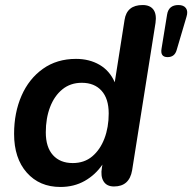

<svg xmlns="http://www.w3.org/2000/svg" viewBox="-20 -733 764 763"><path d="M220 10Q137 10 86.5 -47Q36 -104 36 -201Q36 -285 65.5 -352.5Q95 -420 150.5 -459.5Q206 -499 282 -499Q335 -499 375.5 -475.5Q416 -452 436 -406L475 -654Q484 -713 547 -713Q576 -713 589.5 -695Q603 -677 598 -642L505 -56Q494 8 433 8Q404 8 391.5 -12.5Q379 -33 385 -67L387 -79Q359 -38 316.5 -14Q274 10 220 10ZM269 -85Q315 -85 346.5 -111.5Q378 -138 395 -182.5Q412 -227 412 -282Q412 -341 383.5 -372.5Q355 -404 305 -404Q260 -404 228 -378Q196 -352 179 -307.5Q162 -263 162 -207Q162 -148 190.5 -116.5Q219 -85 269 -85ZM646 -506Q616 -506 622 -540L644 -675Q650 -713 689 -713Q710 -713 719 -700.5Q728 -688 721 -666L682 -534Q674 -506 646 -506Z"/></svg>

Font: Nunito
Style: Bold Italic
Weight: 700
Italic angle: -9°
Designer: Vernon Adams
Foundry: Vernon Adams
Version: Version 3.601; ttfautohint (v1.8.2.53-6de2)